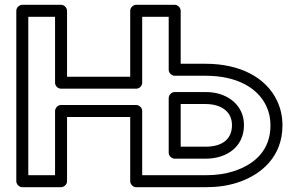

<svg xmlns="http://www.w3.org/2000/svg" viewBox="-20 -756 1232 801"><path d="M234.7 -386 548.2 -386C561.8 -386 573.2 -397.4 573.2 -411V-686H683.8V-465C683.8 -449.9 698.1 -440 708.8 -440H837.5C967.9 -440 1054.5 -389.8 1090.5 -314.7C1102.4 -289.8 1108.4 -262.9 1108.4 -233C1108.4 -130.2 1043.9 -70.3 953.6 -41.3C920.3 -30.6 881.6 -25 837.5 -25H573.2V-293C573.2 -308.1 558.9 -318 548.2 -318H234.7C219.6 -318 209.7 -303.7 209.7 -293V-25H98V-686H209.7V-411C209.7 -396.8 222.2 -386 234.7 -386ZM259.7 -436V-711C259.7 -721.7 249.8 -736 234.7 -736H73C62.3 -736 48 -726.1 48 -711V0C48 10.7 57.9 25 73 25H234.7C245.4 25 259.7 15.1 259.7 0V-268H523.2V0C523.2 10.7 533.1 25 548.2 25H837.5C885.8 25 929.6 18.9 968.9 6.3C1072 -26.8 1158.4 -103.7 1158.4 -233C1158.4 -269.7 1150.8 -304.5 1135.6 -336.3C1088.9 -433.9 980 -490 837.5 -490H733.8V-711C733.8 -721.7 723.9 -736 708.8 -736H548.2C537.5 -736 523.2 -726.1 523.2 -711V-436ZM683.8 -347V-119C683.8 -103.9 698.1 -94 708.8 -94H837.5C927.9 -94 997.8 -144.9 997.8 -234C997.8 -300 955.9 -342.1 905.7 -360.9C885.3 -368.5 862.5 -372 837.5 -372H708.8C693.7 -372 683.8 -357.7 683.8 -347ZM947.8 -234C947.8 -177.7 910 -144 837.5 -144H733.8V-322H837.5C901.3 -322 947.8 -291.6 947.8 -234Z"/></svg>

Font: Asimov
Style: WidOu
Weight: 500
Designer: Google
Version: Version 2.000980; 2014